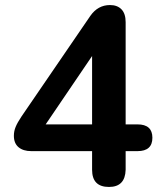

<svg xmlns="http://www.w3.org/2000/svg" viewBox="-20 -733 640 761"><path d="M412 8Q345 8 345 -60V-134H104Q72 -134 53.5 -149.5Q35 -165 35 -195Q35 -213 42 -230Q49 -247 65 -271L338 -670Q368 -713 416 -713Q445 -713 461.5 -696Q478 -679 478 -645V-240H525Q584 -240 584 -187Q584 -134 525 -134H478V-60Q476 8 412 8ZM345 -240V-511L161 -240Z"/></svg>

Font: Chiron GoRound TC SB
Style: Regular
Weight: 500
Designer: Ryoko NISHIZUKA 西塚涼子 (kana, bopomofo & ideographs); Paul D. Hunt (Latin, Greek & Cyrillic); Sandoll Communications 산돌커뮤니
Foundry: Adobe
Version: Version 1.000;hotconv 1.1.1;makeotfexe 2.6.0